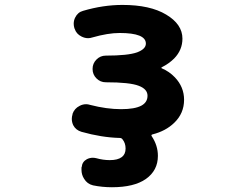

<svg xmlns="http://www.w3.org/2000/svg" viewBox="-20 -578 1040 795"><path d="M443.4 197.3Q403.3 197.3 365.2 189.5Q340.8 183.6 328.1 162.1Q317.4 145.5 317.4 125Q317.4 120.1 317.4 115.2L318.4 113.3Q320.3 91.8 339.8 81.1Q351.6 75.2 364.3 75.2Q371.1 75.2 378.9 77.1Q407.2 85 434.6 85Q467.8 85 484.4 72.3Q500 60.5 500 37.1Q500 14.6 487.3 -1Q483.4 -6.8 475.6 -6.8Q400.4 -8.8 317.4 -32.2Q293.9 -39.1 283.2 -59.6Q277.3 -72.3 277.3 -85.9Q277.3 -94.7 280.3 -104.5V-106.4Q288.1 -128.9 309.6 -139.6Q322.3 -146.5 336.9 -146.5Q344.7 -146.5 353.5 -143.6Q421.9 -126 481.4 -126Q538.1 -126 565.4 -140.6Q590.8 -154.3 590.8 -181.6Q590.8 -209 554.7 -222.7Q517.6 -237.3 418 -237.3Q395.5 -237.3 379.4 -253.4Q363.3 -269.5 363.3 -292.5Q363.3 -315.4 379.4 -331.5Q395.5 -347.7 418 -347.7Q509.8 -347.7 547.9 -361.3Q584 -375 584 -397.5Q584 -441.4 475.6 -441.4Q426.8 -441.4 362.3 -422.9Q353.5 -419.9 344.7 -419.9Q331.1 -419.9 317.4 -426.8Q295.9 -437.5 289.1 -459L288.1 -460.9Q285.2 -470.7 285.2 -479.5Q285.2 -493.2 291 -504.9Q301.8 -527.3 324.2 -533.2Q407.2 -557.6 487.3 -557.6Q601.6 -557.6 668 -517.6Q735.4 -477.5 735.4 -418Q735.4 -371.1 701.2 -335.9Q679.7 -314.5 650.4 -299.8Q648.4 -299.8 648.4 -297.4Q648.4 -294.9 650.4 -294.9Q680.7 -282.2 704.1 -257.8Q742.2 -217.8 742.2 -165Q742.2 -108.4 701.2 -69.3Q666 -35.2 611.3 -21.5Q604.5 -19.5 608.4 -13.7Q633.8 24.4 633.8 67.4Q633.8 127.9 584 163.1Q535.2 197.3 443.4 197.3Z"/></svg>

Font: Rounded Mgen+ 1mn bold
Style: Bold
Weight: 700
Designer: [Source Han Sans]
Ryoko NISHIZUKA  (kana & ideographs); Paul D. Hunt (Latin, Greek & Cyrillic); Wenlong ZHANG  (bopomofo
Version: Version 1.059.20150602